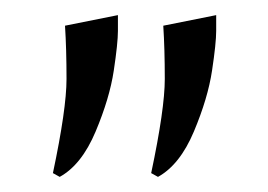

<svg xmlns="http://www.w3.org/2000/svg" viewBox="-20 -734 355 254"><path d="M50 -505Q68 -590 68 -629.5Q68 -669 66 -700L136 -714Q136 -709 136 -693Q136 -677 130.5 -640.5Q125 -604 106.5 -560Q88 -516 59 -500ZM180 -505Q198 -590 198 -629.5Q198 -669 196 -700L266 -714Q266 -709 266 -693Q266 -677 260.5 -640.5Q255 -604 236.5 -560Q218 -516 189 -500Z"/></svg>

Font: Cinzel
Style: Regular
Weight: 400
Designer: Natanael Gama
Version: Version 1.001;PS 001.001;hotconv 1.0.56;makeotf.lib2.0.21325